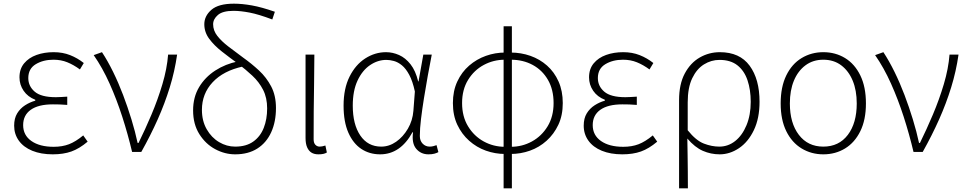

<svg xmlns="http://www.w3.org/2000/svg" viewBox="-20 -827 5260 1045"><path d="M267 13Q203 13 155.5 -6.5Q108 -26 82.5 -61.5Q57 -97 57 -143Q57 -183 73.5 -210Q90 -237 116.5 -254Q143 -271 172 -279V-284Q131 -300 108.5 -333Q86 -366 86 -406Q86 -452 111.5 -482.5Q137 -513 179 -528Q221 -543 272 -543Q321 -543 361.5 -527Q402 -511 436 -484L415 -449Q381 -474 346.5 -488Q312 -502 271 -502Q215 -502 174.5 -477.5Q134 -453 134 -402Q134 -358 169 -328Q204 -298 284 -298Q300 -298 313 -299Q326 -300 346 -301V-256Q323 -258 305 -258.5Q287 -259 268 -259Q189 -259 147.5 -229.5Q106 -200 106 -146Q106 -91 151 -59.5Q196 -28 272 -28Q319 -28 355.5 -42Q392 -56 433 -90L457 -56Q412 -18 368.5 -2.5Q325 13 267 13Z M699 0Q676 -97 645.5 -191.5Q615 -286 576.5 -372Q538 -458 490 -527L535 -543Q566 -496 595.5 -436Q625 -376 650 -310Q675 -244 695.5 -177Q716 -110 729 -49H734Q770 -122 804.5 -203.5Q839 -285 864 -369Q889 -453 895 -530H944Q931 -439 904 -351.5Q877 -264 838.5 -177.5Q800 -91 749 0Z M1260 13Q1204 13 1151.5 -15Q1099 -43 1065 -97Q1031 -151 1031 -226Q1031 -298 1063.5 -352.5Q1096 -407 1151.5 -443Q1207 -479 1276 -493L1302 -465Q1196 -442 1137.5 -379.5Q1079 -317 1079 -229Q1079 -169 1105 -123.5Q1131 -78 1172.5 -53.5Q1214 -29 1260 -29Q1320 -29 1358.5 -56.5Q1397 -84 1415.5 -131Q1434 -178 1434 -237Q1434 -295 1412 -338Q1390 -381 1353.5 -415Q1317 -449 1276 -480Q1229 -514 1187 -547Q1145 -580 1118.5 -616Q1092 -652 1092 -695Q1092 -740 1130.5 -773.5Q1169 -807 1253 -807Q1298 -807 1351 -797.5Q1404 -788 1476 -763L1462 -721Q1388 -749 1338.5 -758.5Q1289 -768 1251 -768Q1192 -768 1166 -745.5Q1140 -723 1140 -695Q1140 -661 1162.5 -632Q1185 -603 1222 -574.5Q1259 -546 1304 -513Q1349 -481 1389.5 -443.5Q1430 -406 1456 -356.5Q1482 -307 1482 -239Q1482 -164 1456 -107Q1430 -50 1380.5 -18.5Q1331 13 1260 13Z M1713 13Q1690 13 1675 3.5Q1660 -6 1651.5 -25.5Q1643 -45 1643 -76V-530H1691Q1691 -452 1689.5 -375Q1688 -298 1687.5 -221.5Q1687 -145 1687 -69Q1687 -49 1696.5 -39Q1706 -29 1720 -29Q1727 -29 1734 -30.5Q1741 -32 1751 -35L1759 3Q1751 8 1740 10.5Q1729 13 1713 13Z M2049 13Q1991 13 1946.5 -16.5Q1902 -46 1876 -105Q1850 -164 1850 -252Q1850 -345 1882.5 -410Q1915 -475 1968 -509Q2021 -543 2081 -543Q2117 -543 2152 -527.5Q2187 -512 2214.5 -477Q2242 -442 2256 -384H2258L2284 -530H2330Q2319 -474 2308 -413Q2297 -352 2287.5 -292.5Q2278 -233 2271.5 -180Q2265 -127 2265 -87Q2265 -61 2280.5 -45Q2296 -29 2319 -29Q2328 -29 2338.5 -31.5Q2349 -34 2356 -37L2366 1Q2357 6 2344 9.5Q2331 13 2312 13Q2271 13 2245.5 -17Q2220 -47 2228 -107H2225Q2159 13 2049 13ZM2055 -29Q2098 -29 2136 -55.5Q2174 -82 2200 -126.5Q2226 -171 2230 -224L2238 -329Q2226 -385 2207.5 -419.5Q2189 -454 2167.5 -471.5Q2146 -489 2124 -495Q2102 -501 2083 -501Q2036 -501 1994 -472.5Q1952 -444 1926 -388.5Q1900 -333 1900 -252Q1900 -150 1941 -89.5Q1982 -29 2055 -29Z M2729 11Q2675 11 2624.5 -7Q2574 -25 2533.5 -61Q2493 -97 2469 -148Q2445 -199 2445 -266Q2445 -332 2469 -383.5Q2493 -435 2533.5 -470Q2574 -505 2624.5 -523Q2675 -541 2729 -541L2728 -502Q2666 -502 2613 -473.5Q2560 -445 2527.5 -392Q2495 -339 2495 -266Q2495 -193 2527.5 -139.5Q2560 -86 2613 -57Q2666 -28 2728 -28ZM2759 11 2760 -28Q2822 -28 2875 -57Q2928 -86 2960.5 -139.5Q2993 -193 2993 -266Q2993 -339 2962.5 -392Q2932 -445 2879.5 -473.5Q2827 -502 2760 -502L2759 -541Q2816 -541 2867 -523Q2918 -505 2957.5 -470Q2997 -435 3020 -383.5Q3043 -332 3043 -266Q3043 -199 3019 -148Q2995 -97 2955 -61Q2915 -25 2864.5 -7Q2814 11 2759 11ZM2721 198V-684H2766V198Z M3367 13Q3303 13 3255.5 -6.5Q3208 -26 3182.5 -61.5Q3157 -97 3157 -143Q3157 -183 3173.5 -210Q3190 -237 3216.5 -254Q3243 -271 3272 -279V-284Q3231 -300 3208.5 -333Q3186 -366 3186 -406Q3186 -452 3211.5 -482.5Q3237 -513 3279 -528Q3321 -543 3372 -543Q3421 -543 3461.5 -527Q3502 -511 3536 -484L3515 -449Q3481 -474 3446.5 -488Q3412 -502 3371 -502Q3315 -502 3274.5 -477.5Q3234 -453 3234 -402Q3234 -358 3269 -328Q3304 -298 3384 -298Q3400 -298 3413 -299Q3426 -300 3446 -301V-256Q3423 -258 3405 -258.5Q3387 -259 3368 -259Q3289 -259 3247.5 -229.5Q3206 -200 3206 -146Q3206 -91 3251 -59.5Q3296 -28 3372 -28Q3419 -28 3455.5 -42Q3492 -56 3533 -90L3557 -56Q3512 -18 3468.5 -2.5Q3425 13 3367 13Z M3676 198V-282Q3676 -369 3707 -427Q3738 -485 3788.5 -514Q3839 -543 3898 -543Q4006 -543 4060 -469.5Q4114 -396 4114 -273Q4114 -183 4083 -118.5Q4052 -54 4002 -20.5Q3952 13 3897 13Q3849 13 3805.5 -6Q3762 -25 3721 -73Q3722 -21 3722.5 20.5Q3723 62 3723.5 104Q3724 146 3724 198ZM3895 -29Q3943 -29 3981.5 -59.5Q4020 -90 4043 -145.5Q4066 -201 4066 -273Q4066 -338 4048.5 -390Q4031 -442 3993.5 -471.5Q3956 -501 3896 -501Q3851 -501 3811.5 -476.5Q3772 -452 3747.5 -401Q3723 -350 3723 -270V-118Q3768 -62 3811 -45.5Q3854 -29 3895 -29Z M4461 13Q4396 13 4343 -19Q4290 -51 4259.5 -113Q4229 -175 4229 -264Q4229 -354 4259.5 -416.5Q4290 -479 4343 -511Q4396 -543 4461 -543Q4527 -543 4579.5 -511Q4632 -479 4662.5 -416.5Q4693 -354 4693 -264Q4693 -175 4662.5 -113Q4632 -51 4579.5 -19Q4527 13 4461 13ZM4461 -29Q4546 -29 4594.5 -93Q4643 -157 4643 -264Q4643 -335 4621 -388Q4599 -441 4558.5 -471.5Q4518 -502 4461 -502Q4405 -502 4364 -471.5Q4323 -441 4301 -388Q4279 -335 4279 -264Q4279 -157 4328 -93Q4377 -29 4461 -29Z M4952 0Q4929 -97 4898.5 -191.5Q4868 -286 4829.5 -372Q4791 -458 4743 -527L4788 -543Q4819 -496 4848.5 -436Q4878 -376 4903 -310Q4928 -244 4948.5 -177Q4969 -110 4982 -49H4987Q5023 -122 5057.5 -203.5Q5092 -285 5117 -369Q5142 -453 5148 -530H5197Q5184 -439 5157 -351.5Q5130 -264 5091.5 -177.5Q5053 -91 5002 0Z"/></svg>

Font: Noto Sans TC ExtraLight
Style: Regular
Weight: 250
Designer: Ryoko NISHIZUKA  (kana, bopomofo & ideographs); Paul D. Hunt (Latin, Greek & Cyrillic); Sandoll Communications , Soo-you
Foundry: Adobe
Version: Version 2.004-H2;hotconv 1.0.118;makeotfexe 2.5.65603